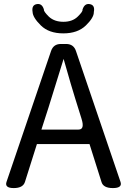

<svg xmlns="http://www.w3.org/2000/svg" viewBox="-20 -958 647 978"><path d="M227 -410 191 -298H380Q413 -298 395 -354Q378 -410 363 -456.5Q348 -503 304 -658Q273 -556 227 -410ZM13 -31 240 -698Q252 -734 290 -734H317Q355 -734 367 -698L594 -31Q604 0 555 0Q506 0 497 -31L436 -224H168L107 -31Q97 0 50 0Q3 0 13 -31ZM458 -897Q459 -869 417.5 -828.5Q376 -788 302.5 -788Q229 -788 188 -828.5Q147 -869 146 -897Q140 -932 167 -937Q195 -942 204 -908Q202 -900 229 -873Q257 -847 303 -847Q349 -847 376 -873.5Q403 -900 400 -908Q410 -942 437.5 -937Q465 -932 458 -897Z"/></svg>

Font: Raw Maruko Gothic CJK TC
Style: Regular
Weight: 400
Version: Version 1.001